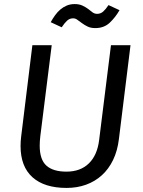

<svg xmlns="http://www.w3.org/2000/svg" viewBox="-20 -911 701 943"><path d="M564 -228Q557 -170 535.5 -125.5Q514 -81 480.5 -50.5Q447 -20 403 -4Q359 12 307 12Q198 12 139.5 -40.5Q81 -93 81 -194Q81 -217 84 -241L139 -689H234L178 -242Q175 -216 175 -196Q175 -127 208 -97.5Q241 -68 306 -68Q375 -68 416.5 -108.5Q458 -149 467 -224L525 -689H621ZM448 -773Q426 -773 410.5 -780.5Q395 -788 383 -797L361 -813Q351 -821 339 -821Q322 -821 309.5 -809.5Q297 -798 283 -777L229 -802Q239 -820 250.5 -836Q262 -852 276 -864Q290 -876 307.5 -883.5Q325 -891 347 -891Q369 -891 385 -883.5Q401 -876 413 -867L435 -850Q445 -843 457 -843Q474 -843 486.5 -854Q499 -865 513 -886L567 -861Q547 -826 519 -799.5Q491 -773 448 -773Z"/></svg>

Font: Yekcdsyqcyvpieeyorgstswgcgt
Style: Regular
Weight: 400
Italic angle: -8°
Designer: Carrois Corporate & Edenspiekermann
Foundry: Carrois Corporate GbR & Edenspiekermann AG
Version: Version 2.001